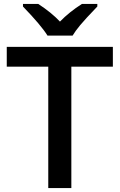

<svg xmlns="http://www.w3.org/2000/svg" viewBox="-20 -951 606 971"><path d="M340.8 0H224.1V-613.8H14.2V-713.9H550.8V-613.8H340.8ZM472.2 -931.2V-918Q410.6 -854 385.5 -823.7Q360.4 -793.5 347.2 -771H220.2Q188.5 -822.3 96.2 -918V-931.2H173.3Q240.7 -887.2 283.2 -841.8Q330.6 -890.6 394.5 -931.2Z"/></svg>

Font: f0_41667          
Style: Regular
Weight: 600
Foundry: Ascender Corporation
Version: Version 1.10